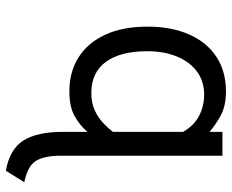

<svg xmlns="http://www.w3.org/2000/svg" viewBox="-88 -475 792 656"><g transform="rotate(90 308.0 -147.0)"><path d="M563.5 229Q490 216 460.2 169.2Q430.5 122.5 430.5 33V-49.5Q406.5 -22 375 -5Q343.5 12 292 12Q225.5 12 175.8 -19.5Q126 -51 98.5 -110.8Q71 -170.5 71 -255Q71 -336.5 97.5 -396.8Q124 -457 173.5 -490Q223 -523 293 -523Q342 -523 374.8 -505Q407.5 -487 430.5 -467V-511H512V41Q512 96.5 529.2 125.5Q546.5 154.5 602.5 166ZM298 -63Q332.5 -63 357.8 -75Q383 -87 400.8 -104Q418.5 -121 430.5 -136.5V-376.5Q409 -414 375.8 -431.2Q342.5 -448.5 304 -448.5Q256 -448.5 222.8 -422.8Q189.5 -397 172.2 -353.2Q155 -309.5 155 -255Q155 -162 191.5 -112.5Q228 -63 298 -63Z"/></g></svg>

Font: Overpass Mono Light
Style: Regular
Weight: 400
Monospace: yes
Version: Version 4.000